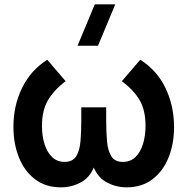

<svg xmlns="http://www.w3.org/2000/svg" viewBox="-20 -822 838 858"><path d="M417.9 -617.5H326.4L403.6 -802.5H495.1ZM252.5 15.2Q183.1 15.2 135.7 -21.6Q88.2 -58.3 64.1 -119.6Q40 -180.9 40 -255Q40 -350.8 79 -429.8Q118.1 -508.9 191.2 -555L273.2 -459.3Q217.7 -416.6 192.6 -371.2Q167.5 -325.8 167.5 -259.8Q167.5 -213.9 179.2 -177.3Q190.8 -140.8 213.3 -119.6Q235.8 -98.5 268.5 -98.5Q304.7 -98.5 320.4 -123.6Q336.1 -148.8 339.7 -191Q343.3 -233.3 343.3 -285.2V-342.3H454.5V-285.2Q454.5 -232.3 458.3 -190Q462.1 -147.8 477.8 -123.1Q493.5 -98.5 529.3 -98.5Q563.1 -98.5 585.5 -120.4Q607.9 -142.2 619.1 -178.8Q630.3 -215.4 630.3 -259.8Q630.3 -328.2 604.8 -373.1Q579.2 -418 524.7 -459.3L606.7 -555Q681.3 -508.3 719.6 -428.4Q757.8 -348.4 757.8 -254.2Q757.8 -179.1 733.2 -118Q708.6 -56.9 661.2 -20.9Q613.8 15.2 545.5 15.2Q495.2 15.2 451.8 -10.1Q408.4 -35.4 389.7 -99H408.2Q389.9 -35.4 346.5 -10.1Q303.1 15.2 252.5 15.2Z"/></svg>

Font: Manrope ExtraLight
Style: Regular
Weight: 200
Designer: Mikhail Sharanda
Foundry: Mikhail Sharanda
Version: Version 4.505